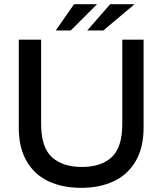

<svg xmlns="http://www.w3.org/2000/svg" viewBox="-20 -890 778 920"><path d="M369 10Q278 10 211 -22Q144 -54 107 -118.5Q70 -183 70 -278V-700H177V-297Q177 -184 228.5 -137Q280 -90 372 -90Q465 -90 515.5 -137Q566 -184 566 -297V-700H668V-278Q668 -183 630.5 -118.5Q593 -54 526 -22Q459 10 369 10ZM398 -744 508 -870H625L475 -744ZM247 -744 335 -870H445L319 -744Z"/></svg>

Font: REM
Style: Regular
Weight: 400
Designer: Octavio Pardo
Foundry: Ashler Design
Version: Version 1.005;gftools[0.9.28]